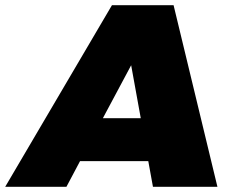

<svg xmlns="http://www.w3.org/2000/svg" viewBox="-63 -720 933 740"><path d="M775 0H526.5L508.5 -99H245.5L193 0H-43L368.5 -700H606ZM479.5 -264.5 442.5 -468.5 333.5 -264.5Z"/></svg>

Font: Argentum Sans Black
Style: Italic
Weight: 900
Italic angle: -11°
Designer: Julieta Ulanovsky (font), Cristiano Sobral (main changes and remaster)
Foundry: Julieta Ulanovsky (font), Cristiano Sobral (main changes and remaster)
Version: Version 2.007;June 15, 2022;FontCreator 14.0.0.2814 64-bit; 